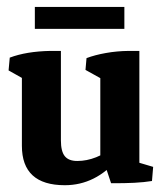

<svg xmlns="http://www.w3.org/2000/svg" viewBox="-20 -529 483 557"><path d="M168 8.3Q43.5 8.3 43.5 -106V-327.1L156.7 -321.8V-121.6Q156.7 -89.8 168 -75.9Q179.2 -62 204.1 -62Q259.3 -62 313.5 -105.5L322.8 -68.8Q257.3 8.3 168 8.3ZM43.5 -251.5V-314L63 -292L4.9 -324.7L8.3 -361.8Q56.2 -379.9 125.5 -381.3H156.7V-303.7ZM384.3 -28.8 271 -48.3V-326.2L384.3 -321.3ZM271 -251.5V-314L290.5 -291.5L228 -326.2L231 -360.4Q255.4 -369.6 287.1 -375.2Q318.8 -380.9 353 -381.3H384.3V-303.7ZM302.2 2.4 278.8 -67.9 384.3 -92.8V-29.8L366.7 -62L424.3 -44.9L420.9 -3.9Q377 3.4 302.2 2.4ZM81.1 -508.8H340.8V-445.3H81.1Z"/></svg>

Font: Markazi Text
Style: Regular
Weight: 400
Designer: Borna Izadpanah (Arabic designer), Fiona Ross (Arabic design director) and Florian Runge (Latin designer)
Foundry: Borna Izadpanah and Florian Runge
Version: Version 1.000